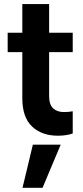

<svg xmlns="http://www.w3.org/2000/svg" viewBox="-20 -660 407 938"><path d="M263.1 3Q184 3 136.5 -42Q89 -87.1 89 -180.2V-405.2H17.5V-500H89V-640H220V-500H335.3V-405.2H220V-190.2Q220 -148.8 239.7 -130.7Q259.4 -112.5 292.3 -112.5Q315.8 -112.5 335.3 -116.5V-8Q322.3 -3 303 0Q283.7 3 263.1 3ZM140.5 46.9H276.4L187.9 257.5H90Z"/></svg>

Font: AF Albert Sans Medium
Style: Regular
Weight: 500
Designer: Andreas Rasmussen
Foundry: a.Foundry
Version: Version 1.300;Glyphs 3.2 (3231)